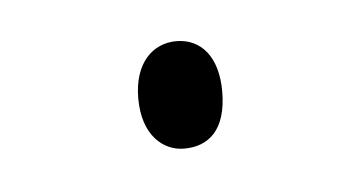

<svg xmlns="http://www.w3.org/2000/svg" viewBox="-25 -681 253 139"><g transform="rotate(-5 102.0 -612.0)"><path d="M75 -612C75 -585 90 -573 105 -573C123 -573 136 -584 136 -612C136 -637 124 -651 106 -651C89 -651 75 -638 75 -612Z"/></g></svg>

Font: Noto Sans Devanagari ExtraCondensed Thin
Style: Regular
Weight: 100
Width: 2
Designer: Jelle Bosma - Monotype Design Team
Foundry: Monotype Imaging Inc.
Version: Version 2.004